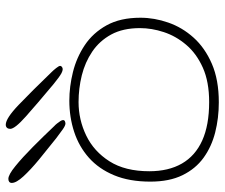

<svg xmlns="http://www.w3.org/2000/svg" viewBox="-76 -680 779 666"><g transform="rotate(-90 313.0 -346.5)"><path d="M291.5 23.5Q237 23.5 187.5 11Q138 -1.5 99.5 -29.2Q61 -57 38.8 -102.5Q16.5 -148 16.5 -214Q16.5 -286.5 38.5 -339.5Q60.5 -392.5 99.2 -427Q138 -461.5 189 -478.2Q240 -495 297.5 -495Q346 -495 396.5 -482.5Q447 -470 489.8 -441.5Q532.5 -413 558.8 -365.5Q585 -318 585 -248.5Q585 -200 568.2 -151.8Q551.5 -103.5 516 -64Q480.5 -24.5 425 -0.5Q369.5 23.5 291.5 23.5ZM292.5 -10Q363 -10 412 -32Q461 -54 491.2 -89.8Q521.5 -125.5 535.2 -167.5Q549 -209.5 549 -250Q549 -309 526.8 -349.8Q504.5 -390.5 467.5 -415.5Q430.5 -440.5 385 -451.8Q339.5 -463 292.5 -463Q231.5 -463 176.5 -436.5Q121.5 -410 87 -355.8Q52.5 -301.5 52.5 -217.5Q52.5 -151 79.2 -104.5Q106 -58 159.2 -34Q212.5 -10 292.5 -10ZM218 -508.5Q211 -508.5 197.8 -517.8Q184.5 -527 167 -540.5Q129 -570.5 93.2 -600Q57.5 -629.5 34.8 -654.2Q12 -679 12 -694.5Q12 -700.5 15.8 -703.5Q19.5 -706.5 26 -706.5Q40.5 -706.5 70.2 -682.2Q100 -658 136.8 -621.5Q173.5 -585 209 -547.5Q213.5 -543.5 218.2 -537.5Q223 -531.5 226.5 -526Q230 -520.5 230 -517Q230 -512 225.5 -510.2Q221 -508.5 218 -508.5ZM406.5 -518Q401 -518 393.2 -522Q385.5 -526 376 -533.2Q366.5 -540.5 355 -549.5Q285.5 -607.5 242.5 -645.8Q199.5 -684 199.5 -700Q199.5 -707 203.2 -711.2Q207 -715.5 214 -715.5Q236 -715.5 283 -670.5Q330 -625.5 396.5 -556.5Q403 -550 410.5 -540.5Q418 -531 418 -527Q418 -523.5 414.5 -520.8Q411 -518 406.5 -518Z"/></g></svg>

Font: Gluten Thin Thin
Style: Regular
Weight: 250
Version: Version 1.300